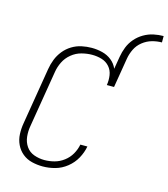

<svg xmlns="http://www.w3.org/2000/svg" viewBox="-132 -1023 990 1133"><g transform="rotate(15 363.0 -456.0)"><path d="M235 8Q273 8 311 -2.5Q349 -13 381.5 -39Q414 -65 433.5 -100.5Q453 -136 460 -174H417Q411 -143 395 -115Q379 -87 352.5 -67Q326 -47 295.5 -39Q265 -31 235 -31Q202 -31 171.5 -42Q141 -53 123 -79Q105 -105 101.5 -138Q98 -171 104 -204L161 -549Q166 -581 181 -611.5Q196 -642 223.5 -664.5Q251 -687 284 -695.5Q317 -704 348 -704Q379 -704 407 -695.5Q435 -687 454 -665.5Q473 -644 477.5 -614Q482 -584 477 -554H521L551 -735Q556 -765 570 -794Q584 -823 610 -843.5Q636 -864 666 -872.5Q696 -881 726 -881V-920Q696 -920 665.5 -913.5Q635 -907 606.5 -890.5Q578 -874 556.5 -849Q535 -824 523.5 -794.5Q512 -765 507 -735L494 -658Q482 -687 457 -707Q432 -727 400 -735Q368 -743 335 -743Q305 -743 274 -736.5Q243 -730 215 -713Q187 -696 166.5 -670.5Q146 -645 134.5 -615.5Q123 -586 118 -555L61 -210Q55 -176 56.5 -142Q58 -108 72 -78.5Q86 -49 111 -28.5Q136 -8 168.5 0Q201 8 235 8Z"/></g></svg>

Font: Iosevka Sparkle XLtObl
Style: Regular
Weight: 200
Italic angle: -9°
Designer: Belleve Invis
Foundry: Belleve Invis
Version: Version 4.5.0; ttfautohint (v1.8.3)